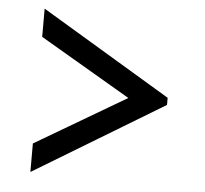

<svg xmlns="http://www.w3.org/2000/svg" viewBox="-44 -632 689 644"><g transform="rotate(5 300.0 -310.0)"><path d="M518 -299 81 -35V-131L448 -347L518 -323ZM518 -299 448 -275 81 -490V-585L518 -323Z"/></g></svg>

Font: BioRhyme
Style: Regular
Weight: 400
Designer: Aoife Mooney
Foundry: Aoife Mooney Type
Version: Version 1.600;gftools[0.9.33]